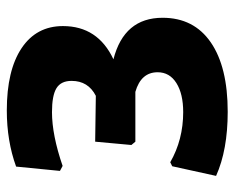

<svg xmlns="http://www.w3.org/2000/svg" viewBox="-84 -610 705 578"><g transform="rotate(-90 269.0 -321.5)"><path d="M221 11Q106 11 28 -24L57 -156L69 -162Q137 -123 220 -123Q275 -123 307.5 -143.5Q340 -164 340 -200Q340 -250 281 -267H131L121 -279L131 -388L269 -386Q314 -409 314 -459Q314 -491 292 -504.5Q270 -518 220 -518Q151 -518 58 -486L43 -494L56 -626Q133 -654 225 -654Q346 -654 412.5 -609.5Q479 -565 479 -485Q479 -380 379 -333Q504 -301 504 -185Q504 -91 430 -40Q356 11 221 11Z"/></g></svg>

Font: Alegreya Sans SC ExtraBold
Style: Regular
Weight: 800
Designer: Juan Pablo del Peral
Foundry: Huerta Tipografica
Version: Version 2.007